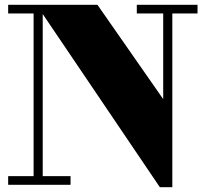

<svg xmlns="http://www.w3.org/2000/svg" viewBox="-20 -770 857 800"><path d="M14 -36H120V-714H14V-750H386L660 -357V-714H550V-750H803V-714H698V10H646L158 -711.5V-36H274V0H14Z"/></svg>

Font: Bodoni* 06pt Fatface
Style: Regular
Weight: 900
Version: Version 2.3